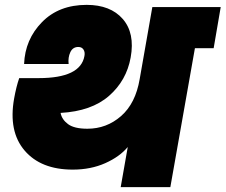

<svg xmlns="http://www.w3.org/2000/svg" viewBox="-20 -769 927 789"><path d="M476 0 505 -165Q472 -125 412.5 -98.5Q353 -72 279 -72Q148 -72 81 -150.5Q14 -229 38 -364Q47 -414 59 -448H139Q311 -448 327 -539Q330 -555 323 -565.5Q316 -576 302 -576Q279 -576 269 -554.5Q259 -533 262 -506H79Q83 -607 152.5 -678Q222 -749 336 -749Q434 -749 484.5 -691Q535 -633 517 -533Q500 -438 428 -375Q356 -312 229 -305Q234 -278 259.5 -259Q285 -240 339 -240Q418 -240 477.5 -292Q537 -344 554 -444L606 -740H887L858 -571H781L680 0Z"/></svg>

Font: Poppins Black
Style: Italic
Weight: 900
Italic angle: -10°
Designer: Ninad Kale (Devanagari), Jonny Pinhorn (Latin)
Foundry: Indian Type Foundry
Version: Version 3.200;PS 1.000;hotconv 16.6.54;makeotf.lib2.5.65590